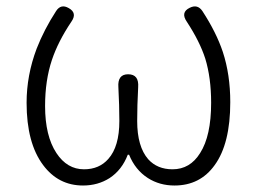

<svg xmlns="http://www.w3.org/2000/svg" viewBox="-20 -559 793 592"><path d="M236 13Q160 13 113 -50Q62 -118 62 -242Q62 -327 93 -409Q116 -468 153 -525Q168 -548 192 -534Q219 -519 200 -492Q159 -431 140 -374Q119 -311 119 -232Q119 -140 154 -87Q187 -37 239 -37Q286 -37 314 -69Q348 -107 348 -186Q348 -233 345 -290Q342 -330 375 -330Q409 -330 406 -290Q403 -233 403 -186Q403 -107 437 -68Q465 -37 512 -37Q566 -37 597 -87Q631 -140 631 -242Q631 -319 613 -378Q596 -431 556 -492Q536 -521 565 -535Q589 -547 604 -525Q647 -459 667 -399Q690 -329 690 -244Q690 -116 642 -50Q597 13 518 13Q472 13 436 -10Q397 -35 378 -82H374Q356 -35 318 -10Q282 13 236 13Z"/></svg>

Font: GenSenRounded TW L
Style: Regular
Weight: 300
Version: Version 1.501;PS 1;hotconv 16.6.51;makeotf.lib2.5.65220